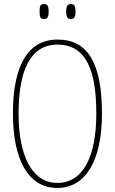

<svg xmlns="http://www.w3.org/2000/svg" viewBox="-20 -921 570 951"><path d="M331 -827C347 -827 354 -835 354 -863C354 -893 347 -901 331 -901C315 -901 308 -893 308 -863C308 -835 315 -827 331 -827ZM198 -827C214 -827 221 -835 221 -863C221 -893 214 -901 198 -901C181 -901 176 -893 176 -863C176 -835 181 -827 198 -827ZM264 10C404 10 485 -125 485 -358C485 -610 414 -725 265 -725C118 -725 44 -596 44 -359C44 -137 116 10 264 10ZM264 -15C137 -15 72 -153 72 -358C72 -574 131 -700 265 -700C406 -700 457 -574 457 -358C457 -146 392 -15 264 -15Z"/></svg>

Font: Noto Serif ExtraCondensed Thin
Style: Regular
Weight: 100
Width: 2
Designer: Monotype Design Team
Foundry: Monotype Imaging Inc.
Version: Version 2.013